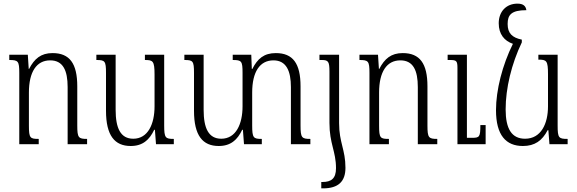

<svg xmlns="http://www.w3.org/2000/svg" viewBox="-20 -793 3174 1056"><path d="M459 -29C412 -29 405 -35 405 -102V-318C405 -444 363 -501 269 -501C205 -501 169 -470 140 -414H138L133 -492H31V-463C80 -463 86 -457 86 -392V0H193V-29C146 -29 139 -33 139 -101V-284C139 -398 181 -461 256 -461C327 -461 352 -405 352 -314V0H459Z M699 10C765 10 802 -24 828 -79H832L838 0H936V-29C890 -29 883 -34 883 -103V-492H777V-463C821 -463 830 -458 830 -383V-208C830 -111 794 -30 713 -30C643 -30 616 -88 616 -189V-492H510V-463C557 -463 563 -458 563 -392V-184C563 -47 611 10 699 10Z M1633 -102V-318C1633 -444 1591 -501 1497 -501C1432 -501 1396 -470 1368 -414H1365L1362 -492H1260V-463C1309 -463 1314 -457 1314 -392V-208C1314 -111 1278 -30 1197 -30C1127 -30 1100 -88 1100 -189V-492H994V-463C1041 -463 1047 -458 1047 -392V-184C1047 -47 1095 10 1183 10C1249 10 1286 -24 1312 -79H1316L1322 0H1420V-29C1374 -29 1367 -34 1367 -103V-284C1367 -398 1409 -461 1484 -461C1555 -461 1580 -402 1580 -314V0H1687V-29C1640 -29 1633 -35 1633 -102Z M1792 -117C1792 -2 1828 39 1828 132C1828 189 1802 208 1753 208H1747V243H1757C1841 243 1880 205 1880 130C1880 30 1845 -9 1845 -116V-492H1737V-463H1750C1786 -463 1792 -454 1792 -399Z M2385 -29C2338 -29 2331 -35 2331 -102V-318C2331 -444 2289 -501 2195 -501C2131 -501 2095 -470 2066 -414H2064L2059 -492H1957V-463C2006 -463 2012 -457 2012 -392V0H2119V-29C2072 -29 2065 -33 2065 -101V-284C2065 -398 2107 -461 2182 -461C2253 -461 2278 -405 2278 -314V0H2385ZM2651 -105H2622C2622 -39 2617 -35 2576 -35H2548V-492H2442V-463H2455C2491 -463 2496 -458 2496 -418V0H2651Z M2856 10C2921 10 2962 -19 2992 -77H2996L3002 0H3102V-29C3053 -29 3047 -34 3047 -103V-492H2941V-465C2986 -465 2994 -460 2994 -385V-208C2994 -113 2956 -30 2868 -30C2794 -30 2761 -85 2761 -191C2761 -307 2793 -441 2850 -560V-575C2797 -586 2772 -610 2772 -661C2772 -711 2792 -737 2875 -737C2872 -759 2859 -773 2826 -773C2765 -773 2723 -730 2723 -665C2723 -605 2754 -568 2801 -552C2743 -435 2708 -298 2708 -187C2708 -49 2763 10 2856 10Z"/></svg>

Font: Noto Serif Armenian Condensed Light
Style: Regular
Weight: 300
Width: 3
Designer: Monotype Design Team
Foundry: Monotype Imaging Inc.
Version: Version 2.008